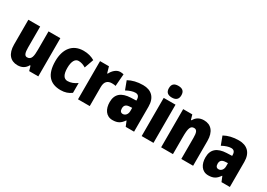

<svg xmlns="http://www.w3.org/2000/svg" viewBox="0 -1587 3344 2408"><g transform="rotate(30 1672.5 -383.0)"><path d="M517 -553H346V-289C346 -194 337 -136 274 -136C238 -136 225 -174 225 -248V-553H54V-193C54 -60 118 10 219 10C281 10 327 -15 356 -68H365L385 0H517Z M844 10C906 10 955 -7 997 -39V-181C954 -150 908 -132 862 -132C809 -132 779 -178 779 -274C779 -370 810 -421 859 -421C895 -421 928 -410 965 -388L1012 -521C966 -548 914 -563 851 -563C690 -563 606 -447 606 -274C606 -78 690 10 844 10Z M1381 -563C1324 -563 1277 -513 1254 -465H1246L1221 -553H1092V0H1262V-276C1262 -357 1302 -387 1362 -387C1387 -387 1403 -385 1416 -381L1430 -557C1413 -561 1397 -563 1381 -563Z M1712 -563C1629 -563 1558 -545 1501 -513L1547 -391C1597 -418 1641 -432 1676 -432C1714 -432 1734 -410 1734 -364V-352L1656 -349C1524 -343 1453 -287 1453 -169C1453 -70 1500 10 1595 10C1671 10 1710 -16 1749 -73H1753L1783 0H1904V-363C1904 -496 1831 -563 1712 -563ZM1700 -245 1734 -247V-200C1734 -153 1705 -121 1669 -121C1641 -121 1625 -139 1625 -177C1625 -220 1648 -243 1700 -245Z M2099 -776C2041 -776 2009 -751 2009 -691C2009 -632 2043 -607 2099 -607C2156 -607 2190 -632 2190 -691C2190 -751 2158 -776 2099 -776ZM2185 -553H2014V0H2185Z M2594 -563C2530 -563 2485 -536 2457 -484H2448L2428 -553H2296V0H2467V-250C2467 -370 2481 -417 2534 -417C2577 -417 2588 -379 2588 -306V0H2759V-360C2759 -493 2696 -563 2594 -563Z M3099 -563C3016 -563 2945 -545 2888 -513L2934 -391C2984 -418 3028 -432 3063 -432C3101 -432 3121 -410 3121 -364V-352L3043 -349C2911 -343 2840 -287 2840 -169C2840 -70 2887 10 2982 10C3058 10 3097 -16 3136 -73H3140L3170 0H3291V-363C3291 -496 3218 -563 3099 -563ZM3087 -245 3121 -247V-200C3121 -153 3092 -121 3056 -121C3028 -121 3012 -139 3012 -177C3012 -220 3035 -243 3087 -245Z"/></g></svg>

Font: Noto Sans Hebrew Condensed Black
Style: Regular
Weight: 900
Width: 3
Designer: Monotype Design Team
Foundry: Monotype Imaging Inc.
Version: Version 2.004